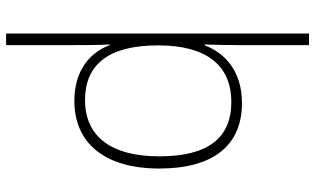

<svg xmlns="http://www.w3.org/2000/svg" viewBox="-222 -578 1034 630"><g transform="rotate(90 295.0 -263.0)"><path d="M533 -269C533 -446 457 -540 318 -540C213 -540 153 -483 129 -418H126C127 -448 128 -498 128 -527V-760H90V234H128V15C128 -23 128 -67 126 -106H128C152 -42 210 10 311 10C450 10 533 -90 533 -269ZM493 -269C493 -108 426 -25 308 -25C193 -25 129 -101 129 -263V-270C130 -419 191 -505 315 -505C433 -505 493 -428 493 -269Z"/></g></svg>

Font: Noto Sans Tamil ExtraLight
Style: Regular
Weight: 200
Designer: Jelle Bosma - Monotype Design Team
Foundry: Monotype Imaging Inc.
Version: Version 2.004